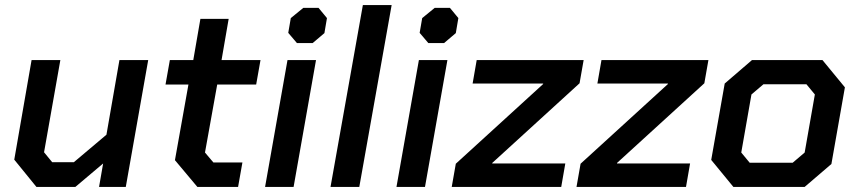

<svg xmlns="http://www.w3.org/2000/svg" viewBox="-20 -734 3368 754"><path d="M36 -107 104 -498H217L153 -136L185 -97H270L398 -205L449 -498H562L474 0H369L385 -92L276 0H123Z M667 -105 720 -402H630L647 -498H739L767 -660H878L850 -498H1003L986 -402H833L785 -135L818 -96H932L915 0H755Z M1112 -605 1122 -663 1171 -703H1231L1264 -663L1254 -604L1208 -565H1146ZM1109 -498H1221L1133 0H1021Z M1405 -714H1518L1391 0H1278Z M1628 -605 1638 -663 1687 -703H1747L1780 -663L1770 -604L1724 -565H1662ZM1625 -498H1737L1649 0H1537Z M1770 -91 2113 -404V-406H1836L1852 -498H2272L2256 -407L1913 -94V-92H2200L2184 0H1754Z M2260 -91 2603 -404V-406H2326L2342 -498H2762L2746 -407L2403 -94V-92H2690L2674 0H2244Z M2773 -106 2826 -406 2933 -498H3210L3298 -391L3245 -90L3140 0H2860ZM3093 -95 3140 -135 3180 -363 3147 -403H2978L2931 -363L2891 -135L2924 -95Z"/></svg>

Font: Chakra Petch SemiBold
Style: Italic
Weight: 600
Italic angle: -10°
Designer: Katatrad Aksorn Co.,Ltd.
Foundry: Cadson Demak Co.,Ltd.
Version: Version 1.000; ttfautohint (v1.6)